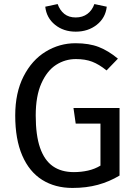

<svg xmlns="http://www.w3.org/2000/svg" viewBox="-20 -914 671 946"><path d="M352 -701Q419 -701 466.5 -682.5Q514 -664 561 -625L505 -567Q468 -597 434 -610Q400 -623 354 -623Q301 -623 256.5 -594.5Q212 -566 184 -503.5Q156 -441 156 -345Q156 -247 177.5 -185.5Q199 -124 240.5 -95Q282 -66 344 -66Q380 -66 413.5 -73.5Q447 -81 475 -98V-305H353L342 -382H569V-49Q519 -19 462.5 -3.5Q406 12 337 12Q251 12 187.5 -28Q124 -68 89.5 -148Q55 -228 55 -345Q55 -457 96 -537.5Q137 -618 205 -659.5Q273 -701 352 -701ZM353 -758Q293 -758 251 -792Q209 -826 203 -881L264 -894Q275 -863 297 -845.5Q319 -828 353 -828Q387 -828 410.5 -845.5Q434 -863 445 -894L506 -881Q500 -826 457 -792Q414 -758 353 -758Z"/></svg>

Font: Firava
Style: Regular
Weight: 400
Designer: Carrois Corporate & Edenspiekermann AG
Foundry: Greg Finn Gibson
Version: Version 5.000